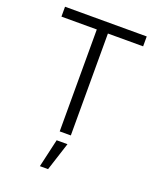

<svg xmlns="http://www.w3.org/2000/svg" viewBox="-168 -807 938 1141"><g transform="rotate(20 300.5 -236.5)"><path d="M42 -707H558.6V-644.5H335.9V0H265.6V-644.5H42ZM266.6 55.7H335L277.3 234.4H225.6Z"/></g></svg>

Font: Pretendard JP Light
Style: Regular
Weight: 300
Designer: Base glyphs from Inter by Rasmus Andersson; Hangeul glyphs from Noto Sans CJK(Source Han Sans) by Jang Soo-young and Kan
Foundry: Kil Hyung-jin
Version: Version 1.309